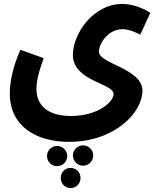

<svg xmlns="http://www.w3.org/2000/svg" viewBox="-20 -689 818 980"><path d="M30 -212C30 -45 164 35 332 35C565 35 707 -114 707 -226C707 -340 485 -363 485 -425C485 -465 530 -540 606 -540C638 -540 676 -523 696 -512L747 -623C711 -649 651 -669 605 -669C454 -669 352 -515 352 -409C352 -274 560 -264 560 -209C560 -170 481 -97 342 -97C232 -97 166 -145 166 -235C166 -274 177 -321 203 -392L84 -435C39 -333 30 -256 30 -212ZM404 53C376 53 352 76 352 104C352 133 376 157 404 157C432 157 456 133 456 104C456 76 432 53 404 53ZM271 56C243 56 220 79 220 107C220 137 243 159 271 159C300 159 323 137 323 107C323 79 300 56 271 56ZM340 168C312 168 290 190 290 220C290 248 312 271 340 271C369 271 391 248 391 220C391 190 369 168 340 168Z"/></svg>

Font: Noto Sans Arabic UI Cn
Style: Bold
Weight: 700
Width: 3
Designer: Monotype Design Team, Nadine Chahine and Nizar Qandah
Foundry: Monotype Imaging Inc.
Version: Version 2.010